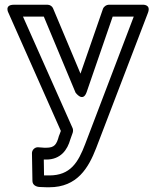

<svg xmlns="http://www.w3.org/2000/svg" viewBox="-20 -756 666 811"><path d="M177 -15H166L165 -82H167H175C237 -82 265 -124 277 -167L287 -195C289 -201 289 -209 287 -214L77 -686H165L299 -365C299 -365 330 -321 346 -367L456 -686H545L340 -148C310 -69 277 -15 188 -15ZM140 -134C126 -134 115 -122 115 -109L117 8C117 25 132 34 151 34C157 34 167 35 177 35H188C307 35 354 -48 386 -130L605 -702C619 -739 582 -736 582 -736H439C430 -736 419 -729 415 -719L320 -445L204 -721C201 -729 191 -736 181 -736H39C-4 -736 16 -701 16 -701L237 -203L230 -184C230 -184 229 -183 229 -182C219 -145 210 -132 175 -132H167C158 -132 149 -134 140 -134Z"/></svg>

Font: Asimov
Style: NarOu
Weight: 500
Designer: Google
Version: Version 2.000980; 2014